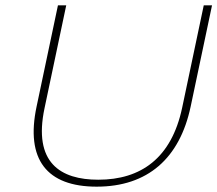

<svg xmlns="http://www.w3.org/2000/svg" viewBox="-20 -690 814 719"><path d="M197 -670 117 -291C75 -93 155 9 342 9C533 9 653 -97 694 -291L774 -670H743L662 -286C622 -98 508 -17 348 -17C207 -17 103 -80 147 -286L228 -670Z"/></svg>

Font: LT Wave Thin
Style: Italic
Weight: 100
Designer: Daniel Lyons
Version: Version 2.5 (Glyphs App)